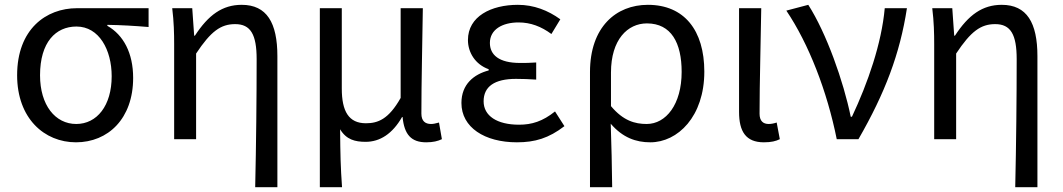

<svg xmlns="http://www.w3.org/2000/svg" viewBox="-20 -577 4405 796"><path d="M295 13C428 13 532 -85 532 -254C532 -357 492 -432 425 -470V-474C485 -473 535 -470 596 -465V-543H299C171 -543 51 -456 51 -265C51 -86 164 13 295 13ZM296 -63C209 -63 146 -141 146 -265C146 -402 211 -467 297 -467C391 -467 443 -370 443 -261C443 -139 382 -63 296 -63Z M1038 199H1130V-344C1130 -483 1086 -557 982 -557C902 -557 844 -515 788 -429H785L777 -543H694C701 -486 702 -438 702 -394V0H793V-355C854 -447 895 -477 955 -477C1019 -477 1044 -434 1044 -332C1044 -175 1042 22 1038 199Z M1306 199H1398C1392 114 1391 66 1390 -41C1416 2 1452 11 1496 11C1555 11 1607 -22 1647 -92H1649C1656 -19 1685 13 1747 13C1776 13 1795 8 1812 0L1800 -69C1786 -65 1776 -63 1767 -63C1743 -63 1727 -75 1727 -106C1727 -237 1731 -396 1733 -543H1641V-171C1591 -82 1546 -66 1497 -66C1426 -66 1397 -115 1397 -210V-543H1306Z M2123 13C2198 13 2255 -4 2320 -54L2281 -115C2230 -74 2185 -60 2132 -60C2040 -60 1985 -97 1985 -157C1985 -218 2030 -250 2119 -250C2146 -250 2172 -249 2203 -247V-318C2177 -316 2157 -316 2136 -316C2048 -316 2011 -350 2011 -399C2011 -455 2063 -484 2130 -484C2180 -484 2224 -467 2266 -436L2303 -497C2252 -534 2193 -557 2127 -557C2016 -557 1920 -509 1920 -411C1920 -360 1950 -310 2006 -290V-285C1945 -269 1893 -228 1893 -150C1893 -49 1989 13 2123 13Z M2426 199H2518C2517 103 2515 34 2512 -64C2562 -6 2617 13 2676 13C2790 13 2900 -94 2900 -280C2900 -451 2817 -557 2666 -557C2534 -557 2426 -465 2426 -278ZM2661 -63C2613 -63 2564 -76 2513 -137V-276C2513 -413 2582 -480 2662 -480C2763 -480 2806 -399 2806 -279C2806 -144 2741 -63 2661 -63Z M3147 13C3178 13 3197 8 3213 0L3200 -69C3188 -65 3177 -63 3167 -63C3144 -63 3129 -75 3129 -106C3129 -237 3134 -396 3136 -543H3044V-113C3044 -32 3072 13 3147 13Z M3449 0H3539C3649 -191 3711 -354 3740 -543H3648C3635 -397 3578 -233 3512 -93H3507C3477 -240 3406 -440 3331 -557L3240 -533C3333 -395 3409 -199 3449 0Z M4189 199H4281V-344C4281 -483 4237 -557 4133 -557C4053 -557 3995 -515 3939 -429H3936L3928 -543H3845C3852 -486 3853 -438 3853 -394V0H3944V-355C4005 -447 4046 -477 4106 -477C4170 -477 4195 -434 4195 -332C4195 -175 4193 22 4189 199Z"/></svg>

Font: Source Han Sans TC
Style: Regular
Weight: 400
Designer: Ryoko NISHIZUKA 西塚涼子 (kana, bopomofo & ideographs); Paul D. Hunt (Latin, Greek & Cyrillic); Sandoll Communications 산돌커뮤니
Foundry: Adobe
Version: Version 2.002;hotconv 1.0.116;makeotfexe 2.5.65601